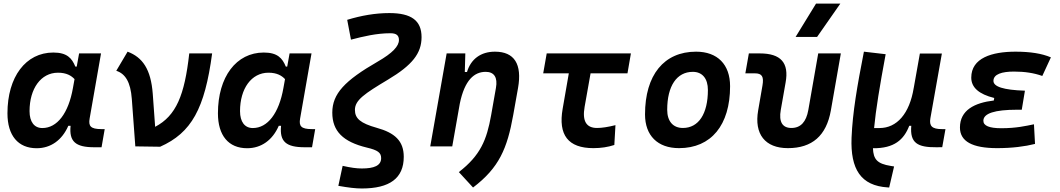

<svg xmlns="http://www.w3.org/2000/svg" viewBox="-20 -815 5899 1069"><path d="M407.2 -444.3H399.4C380.4 -490.7 353.5 -522.5 276.9 -522.5C123.5 -522.5 21.5 -387.2 21.5 -184.1C21.5 -60.5 80.6 10.3 184.1 10.3C262.7 10.3 325.7 -34.7 360.4 -114.7H373C364.3 -27.3 399.9 4.9 504.9 4.9H545.4L563 -96.2H543.9C484.4 -96.2 471.7 -113.3 479 -154.8L542.5 -517.6H420.4ZM302.7 -410.2C350.6 -410.2 377 -393.6 395 -374.5L386.2 -325.7C361.3 -183.6 297.9 -102.1 215.8 -102.1C170.9 -102.1 144.5 -136.2 144.5 -196.3C144.5 -321.8 208 -410.2 302.7 -410.2Z M733.4 0 871.6 2C1046.4 -75.7 1120.1 -210 1161.1 -517.6H1033.7C1007.8 -284.7 960.9 -170.4 843.8 -108.9L830.6 -291.5C820.3 -431.2 772.9 -496.1 690.4 -527.3L627.4 -420.9C677.2 -404.8 707 -358.9 713.9 -264.2Z M1579.1 -444.3H1571.3C1552.2 -490.7 1525.4 -522.5 1448.7 -522.5C1295.4 -522.5 1193.4 -387.2 1193.4 -184.1C1193.4 -60.5 1252.4 10.3 1356 10.3C1434.6 10.3 1497.6 -34.7 1532.2 -114.7H1544.9C1536.1 -27.3 1571.8 4.9 1676.8 4.9H1717.3L1734.9 -96.2H1715.8C1656.2 -96.2 1643.6 -113.3 1650.9 -154.8L1714.4 -517.6H1592.3ZM1474.6 -410.2C1522.5 -410.2 1548.8 -393.6 1566.9 -374.5L1558.1 -325.7C1533.2 -183.6 1469.7 -102.1 1387.7 -102.1C1342.8 -102.1 1316.4 -136.2 1316.4 -196.3C1316.4 -321.8 1379.9 -410.2 1474.6 -410.2Z M1994.6 234.4C2149.4 234.4 2228 177.7 2228 58.1C2228 -30.8 2177.7 -75.7 2077.1 -103.5C1986.8 -128.9 1956.1 -155.3 1956.1 -203.1C1956.1 -257.8 2009.8 -293.5 2140.1 -371.6C2274.9 -452.1 2327.1 -517.6 2327.1 -608.4C2327.1 -700.2 2270.5 -742.2 2147.9 -742.2C2069.3 -742.2 1991.7 -728.5 1913.1 -704.6L1934.1 -594.2C2003.4 -612.3 2076.2 -629.9 2153.8 -629.9C2186.5 -629.9 2201.2 -618.2 2201.2 -592.3C2201.2 -558.1 2166.5 -520 2082.5 -471.7C1899.4 -366.2 1830.1 -293 1830.1 -188C1830.1 -85 1889.6 -25.4 2022.9 6.8C2083 21 2102.1 34.7 2102.1 65.4C2102.1 107.4 2062.5 123 1994.6 123C1964.4 123 1934.1 118.7 1887.7 108.4L1863.8 219.7C1922.4 230 1960 234.4 1994.6 234.4Z M2375.5 0H2498L2540 -237.8C2566.9 -370.1 2621.1 -415 2684.1 -415C2731 -415 2752 -384.3 2741.2 -325.2L2714.4 -173.3C2689.9 -36.1 2655.3 49.8 2534.7 143.1L2613.8 229C2759.3 118.7 2804.2 11.2 2837.4 -174.3L2864.3 -325.2C2887.7 -458 2843.8 -527.3 2735.8 -527.3C2657.2 -527.3 2601.6 -486.3 2580.1 -414.1H2567.9L2570.8 -517.6H2466.8Z M3283.7 9.8C3326.2 9.8 3364.7 3.9 3400.4 -7.8L3406.7 -118.2C3365.7 -107.9 3331.5 -102.5 3304.2 -102.5C3244.1 -102.5 3221.2 -141.1 3234.9 -219.7L3268.1 -406.7H3473.6L3492.7 -517.6H3023.9L3004.4 -406.7H3147L3112.8 -210C3086.9 -63 3143.6 9.8 3283.7 9.8Z M3760.7 9.8C3939.5 9.8 4044.9 -118.2 4044.9 -335C4044.9 -456.1 3974.6 -527.3 3855.5 -527.3C3676.8 -527.3 3571.3 -397.5 3571.3 -177.7C3571.3 -60.1 3641.6 9.8 3760.7 9.8ZM3782.2 -102.5C3727.1 -102.5 3694.8 -140.1 3694.8 -203.6C3694.8 -336.4 3748 -415 3837.4 -415C3890.6 -415 3921.4 -377.4 3921.4 -314C3921.4 -181.2 3869.6 -102.5 3782.2 -102.5Z M4366.7 9.8C4502 9.8 4581.1 -59.6 4606 -200.2L4661.6 -517.6H4535.6L4480.5 -202.6C4468.8 -136.2 4438 -102.5 4386.2 -102.5C4336.4 -102.5 4315.4 -136.2 4327.1 -202.6L4354 -355.5C4374 -465.3 4327.6 -517.6 4210.4 -517.6H4149.4L4129.9 -406.7H4182.6C4222.7 -406.7 4233.9 -388.7 4225.1 -338.4L4201.2 -200.2C4178.2 -68.4 4239.7 9.8 4366.7 9.8ZM4409.7 -609.4H4529.3L4658.7 -794.9H4523.4Z M4930.7 229 4958 111.8 4939.9 108.9C4862.8 96.7 4842.8 71.3 4840.3 10.3C4959 11.7 5012.7 -37.6 5042.5 -114.7H5053.7C5045.4 -18.6 5088.4 5.9 5194.8 4.9L5226.1 4.4L5244.1 -96.2H5224.1C5169.9 -96.2 5152.3 -112.8 5160.2 -157.2L5224.1 -517.1H5101.6L5067.4 -325.2V-325.7C5043.9 -181.2 4973.1 -102.1 4877 -102.1H4846.7C4856.4 -204.6 4877.9 -335 4911.1 -513.2L4790 -527.3C4752.4 -335.4 4727.1 -189.9 4721.2 -48.3C4714.4 127.4 4772.9 219.2 4922.9 228.5Z M5531.7 9.8C5615.2 9.8 5687 0.5 5742.7 -13.7L5736.8 -123C5691.4 -113.8 5638.2 -101.1 5555.2 -101.1C5488.3 -101.1 5455.1 -114.7 5455.1 -142.6C5455.1 -183.6 5517.6 -204.1 5643.6 -204.1H5668.9L5686.5 -310.1C5566.4 -314 5511.2 -332.5 5511.2 -364.7C5511.2 -402.3 5559.1 -416.5 5625.5 -416.5C5685.1 -416.5 5736.8 -408.7 5783.2 -392.1L5831.1 -495.6C5780.8 -517.1 5715.8 -527.3 5634.3 -527.3C5502.4 -527.3 5387.7 -492.2 5387.7 -382.8C5387.7 -328.1 5430.2 -290.5 5515.6 -269.5L5513.2 -255.4C5405.8 -242.7 5324.7 -201.7 5324.7 -105C5324.7 -27.8 5393.6 9.8 5531.7 9.8Z"/></svg>

Font: Cascadia Code SemiBold
Style: Italic
Weight: 600
Italic angle: -10°
Monospace: yes
Designer: Aaron Bell
Foundry: Saja Typeworks
Version: Version 2404.023